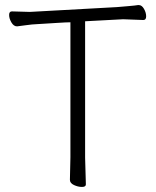

<svg xmlns="http://www.w3.org/2000/svg" viewBox="-20 -728 617 758"><path d="M256 -18 258 -107V-640H257Q243 -640 204 -637.5Q165 -635 148 -634L131 -633Q106 -632 82.5 -628.5Q59 -625 48 -624H47Q34 -624 25 -639.5Q16 -655 16 -669Q16 -683 27 -683Q27 -683 98 -681L442 -700Q465 -702 489 -704Q513 -706 525 -708H528Q540 -708 548.5 -693Q557 -678 557 -663.5Q557 -649 546 -649L466 -652L316 -644V-106L319 0Q319 10 303.5 10Q288 10 272 2.5Q256 -5 256 -18Z"/></svg>

Font: ToneOZ-Pinyin-WenKai-Light
Style: Light
Weight: 300
Designer: Fontworks Inc.
Foundry: ToneOZ
Version: Version 0.240331